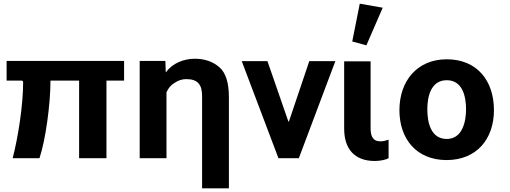

<svg xmlns="http://www.w3.org/2000/svg" viewBox="-20 -862 2778 1046"><path d="M656 -530H16V-423H97C103 -423 106 -419 106 -413C106 -290 79 -115 49 0H195C228 -98 255 -293 255 -423H411V0H560V-423H656Z M1081 164H1227V-333C1227 -411 1210 -465 1176 -495C1141 -526 1096 -542 1041 -542C983 -542 919 -518 885 -469H883L881 -530H741V0H887V-359C897 -382 912 -400 932 -411C951 -424 972 -431 995 -431C1058 -431 1081 -400 1081 -339Z M1665 -529 1554 -200H1551L1437 -529H1297L1497 0H1608L1807 -529Z M2022 15C2052 15 2083 8 2097 0V-101C2083 -96 2068 -92 2053 -92C2007 -92 1999 -126 1999 -165V-528H1855V-161C1855 -52 1910 15 2022 15ZM1976 -615 2065 -820 1940 -842 1899 -636Z M2413 10C2576 10 2671 -104 2671 -262C2671 -421 2580 -539 2414 -539C2251 -539 2156 -419 2156 -262C2156 -104 2250 10 2413 10ZM2414 -105C2326 -105 2308 -197 2308 -267C2308 -337 2328 -425 2414 -425C2500 -425 2519 -336 2519 -267C2519 -199 2499 -105 2414 -105Z"/></svg>

Font: Cheyenne Sans
Style: Bold
Weight: 700
Designer: The Public Sans project authors (U.S. Web Design System), Libre Franklin designed by Pablo Impallari and Rodrigo Fuenzal
Foundry: The Cheyenne Sans Project Authors
Version: Version 2.007